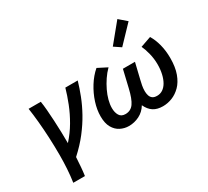

<svg xmlns="http://www.w3.org/2000/svg" viewBox="-183 -1090 1701 1571"><g transform="rotate(-30 667.5 -305.0)"><path d="M95 185Q104 124 108 60.5Q112 -3 112 -66Q112 -152 108 -234Q104 -316 97 -389.5Q90 -463 81 -522H196Q202 -487 206 -438Q210 -389 213 -333.5Q216 -278 217.5 -222.5Q219 -167 219 -118Q274 -179 314 -247.5Q354 -316 382 -387Q410 -458 428 -522H545Q527 -460 501 -393Q475 -326 437 -257.5Q399 -189 346 -120.5Q293 -52 220 14Q217 61 214 102Q211 143 205 185Z M723 11Q681 11 643.5 -8Q606 -27 583 -67.5Q560 -108 560 -173Q560 -236 581.5 -302.5Q603 -369 641 -430Q679 -491 729 -534L817 -489Q785 -457 759.5 -419Q734 -381 714.5 -340.5Q695 -300 684.5 -260.5Q674 -221 674 -186Q674 -144 691 -116Q708 -88 747 -88Q797 -88 825.5 -128Q854 -168 875 -259L913 -420H1027L991 -270Q986 -251 981 -224.5Q976 -198 976 -172Q976 -150 982 -130.5Q988 -111 1003 -99.5Q1018 -88 1046 -88Q1076 -88 1100 -104Q1124 -120 1141 -149.5Q1158 -179 1167.5 -220Q1177 -261 1177 -309Q1177 -363 1164 -414.5Q1151 -466 1135 -499L1235 -534Q1262 -491 1277.5 -431Q1293 -371 1293 -303Q1293 -217 1271 -157Q1249 -97 1212.5 -60.5Q1176 -24 1132.5 -7Q1089 10 1045 10Q991 10 955.5 -13Q920 -36 898 -84Q869 -36 822 -12.5Q775 11 723 11ZM996 -575 932 -618 1077 -795 1148 -734Z"/></g></svg>

Font: Ubuntu Sans SemiBold
Style: Italic
Weight: 600
Italic angle: -13.5°
Designer: Dalton Maag Ltd
Foundry: Dalton Maag Ltd
Version: Version 1.006